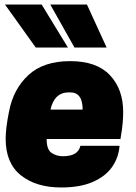

<svg xmlns="http://www.w3.org/2000/svg" viewBox="-20 -814 600 848"><path d="M80 -604ZM138 -604 2 -794H164L280 -604ZM309 -604 202 -794H364L451 -604ZM250 14Q140 14 72.5 -39.5Q5 -93 5 -201Q5 -248 20 -322Q39 -421 105.5 -482.5Q172 -544 290 -544Q407 -544 465.5 -482Q524 -420 524 -320Q524 -270 515 -219L512 -200H186Q186 -153 208 -138.5Q230 -124 258 -124Q325 -124 335 -170H508Q504 -118 475 -76.5Q446 -35 390 -10.5Q334 14 250 14ZM345 -330Q345 -406 290 -406H284Q220 -406 203 -330Z"/></svg>

Font: Tanohe Sans ExtraBold
Style: Italic
Weight: 800
Designer: Village Type and Design LLC & Cristiano Sobral
Foundry: Cooper Hewitt Smithsonian Design Museum
Version: Version 1.00;September 29, 2021;FontCreator 13.0.0.2655 64-b